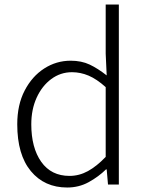

<svg xmlns="http://www.w3.org/2000/svg" viewBox="-20 -815 645 848"><path d="M276.9 13.2Q176.3 13.2 116.2 -59.3Q56.2 -131.8 56.2 -266.1Q56.2 -352.1 88.9 -415Q121.6 -478 175.3 -512.5Q229 -546.9 292 -546.9Q339.8 -546.9 376 -529.8Q412.1 -512.7 451.2 -481.9L446.8 -578.1V-794.9H504.9V0H457L451.2 -66.9H448.2Q415.5 -34.7 372.1 -10.7Q328.6 13.2 276.9 13.2ZM287.1 -38.1Q329.6 -38.1 368.4 -59.3Q407.2 -80.6 446.8 -122.1V-430.2Q407.2 -465.8 371.3 -481Q335.4 -496.1 297.9 -496.1Q247.1 -496.1 206.3 -465.8Q165.5 -435.5 141.8 -383.5Q118.2 -331.5 118.2 -266.1Q118.2 -162.6 162.1 -100.3Q206.1 -38.1 287.1 -38.1Z"/></svg>

Font: Source Han Sans CN Light
Style: Regular
Weight: 300
Designer: Ryoko NISHIZUKA  (kana, bopomofo & ideographs); Paul D. Hunt (Latin, Greek & Cyrillic); Sandoll Communications , Soo-you
Foundry: Adobe
Version: Version 2.000;hotconv 1.0.107;makeotfexe 2.5.65593